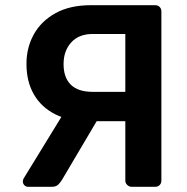

<svg xmlns="http://www.w3.org/2000/svg" viewBox="-20 -720 721 740"><path d="M488 0Q478 0 470.5 -7Q463 -14 463 -24V-253H316Q246 -253 193 -279.5Q140 -306 111 -355.5Q82 -405 82 -474Q82 -536 110 -587Q138 -638 193.5 -669Q249 -700 331 -700H578Q589 -700 595.5 -693Q602 -686 602 -676V-24Q602 -14 595.5 -7Q589 0 578 0ZM88 0Q80 0 74 -6Q68 -12 68 -21Q68 -26 71 -32L236 -301L368 -279L219 -27Q213 -17 204.5 -8.5Q196 0 179 0ZM337 -366H463V-589H337Q284 -589 254.5 -556.5Q225 -524 225 -473Q225 -421 253 -393.5Q281 -366 337 -366Z"/></svg>

Font: Rubik Light Medium
Style: Regular
Weight: 500
Version: Version 2.104